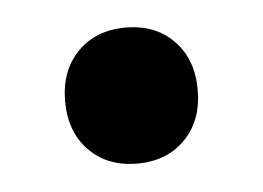

<svg xmlns="http://www.w3.org/2000/svg" viewBox="-28 -383 308 225"><g transform="rotate(-5 126.0 -271.0)"><path d="M126 -351Q91 -351 69.5 -329Q48 -307 48 -271Q48 -235 69.5 -213Q91 -191 126 -191Q161 -191 182.5 -213Q204 -235 204 -271Q204 -307 182.5 -329Q161 -351 126 -351Z"/></g></svg>

Font: Beiruti ExtraBold
Style: Regular
Weight: 800
Designer: Arlette Boutros
Foundry: Boutros
Version: Version 1.41